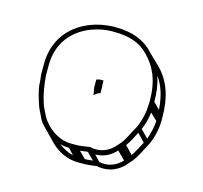

<svg xmlns="http://www.w3.org/2000/svg" viewBox="-72 -829 620 587"><g transform="rotate(15 238.0 -535.5)"><path d="M46 -518C48 -501 54 -481 59 -466C63 -450 72 -436 77 -424C81 -414 90 -404 99 -395L134 -359C156 -337 187 -321 221 -321H236C249 -321 262 -322 280 -325C320 -316 354 -335 372 -359L381 -369C398 -391 404 -408 416 -429C426 -448 435 -481 435 -508V-522C435 -585 418 -631 386 -665L350 -700C321 -733 282 -750 223 -750C208 -750 193 -748 178 -745C104 -729 43 -675 43 -585V-553C44 -540 46 -529 46 -518ZM201 -371H186C145 -371 108 -400 91 -430C84 -445 77 -456 73 -470C65 -494 60 -525 58 -553V-585C58 -667 113 -716 182 -731C196 -734 210 -735 223 -735C275 -735 307 -723 333 -697C366 -664 385 -623 385 -557L384 -543C384 -519 375 -488 367 -472C354 -450 349 -434 334 -414L325 -404C309 -384 281 -367 245 -376C229 -373 213 -371 201 -371ZM223 -583C218 -583 214 -581 210 -580V-555C211 -551 211 -548 212 -544L214 -532L223 -539C226 -541 229 -542 233 -543V-557C233 -560 233 -565 232 -572V-583ZM419 -540 399 -560C399 -591 395 -617 387 -640C406 -614 416 -582 419 -540ZM420 -505C419 -486 413 -462 407 -446L383 -470C390 -485 396 -506 398 -526ZM400 -431C391 -414 384 -400 374 -385L350 -410C362 -427 368 -440 376 -456ZM356 -363C341 -346 315 -332 284 -339L266 -358C294 -358 316 -371 331 -388ZM264 -338C255 -337 247 -336 239 -336L218 -357C225 -358 233 -359 242 -360ZM201 -338C184 -342 168 -350 155 -361C164 -358 173 -357 183 -357Z"/></g></svg>

Font: Blanket
Style: Ugh
Weight: 900
Foundry: Cannot Into Space Fonts
Version: Version 0.9